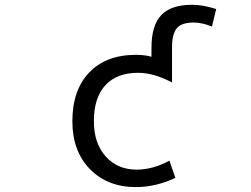

<svg xmlns="http://www.w3.org/2000/svg" viewBox="-20 -762 1040 794"><path d="M542 11.7Q424.8 11.7 352.1 -62.5Q279.3 -136.7 279.3 -260.7Q279.3 -389.6 349.1 -462.4Q418.9 -535.2 542 -535.2Q580.1 -535.2 606.4 -527.3V-564.5Q606.4 -657.2 647 -699.7Q687.5 -742.2 774.4 -742.2Q820.3 -742.2 874 -724.6L856.4 -652.3Q814.5 -668.9 781.2 -668.9Q731.4 -668.9 711.4 -645.5Q691.4 -622.1 691.4 -564.5V-420.9Q616.2 -460.9 550.8 -460.9Q462.9 -460.9 415.5 -409.2Q368.2 -357.4 368.2 -260.7Q368.2 -169.9 417 -115.2Q465.8 -60.5 544.9 -60.5Q612.3 -60.5 680.7 -97.7L705.1 -26.4Q624 11.7 542 11.7Z"/></svg>

Font: GenEi Gothic M Regular
Style: Regular
Weight: 400
Designer: o_tamon (Modified); [Source Han Sans]
Ryoko NISHIZUKA  (kana & ideographs); Paul D. Hunt (Latin, Greek & Cyrillic); Wenl
Version: Version 1.1a;Original Version 1.004